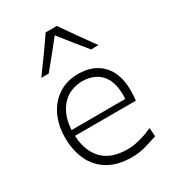

<svg xmlns="http://www.w3.org/2000/svg" viewBox="-193 -907 929 1026"><g transform="rotate(-30 271.0 -393.5)"><path d="M317.9 10.3Q230.5 10.3 172.9 -24.4Q115.2 -59.1 87.2 -119.6Q59.1 -180.2 59.1 -257.8Q59.1 -334 87.4 -393.1Q115.7 -452.1 167.5 -485.8Q219.2 -519.5 289.1 -519.5Q381.8 -519.5 435.5 -463.4Q489.3 -407.2 489.3 -304.2Q489.3 -286.1 488.5 -271Q487.8 -255.9 485.4 -241.2H109.9Q113.8 -147.5 165.3 -92.8Q216.8 -38.1 321.3 -38.1Q354 -38.1 394.5 -48.6Q435.1 -59.1 476.1 -78.1L479.5 -24.9Q449.7 -15.1 407.5 -2.4Q365.2 10.3 317.9 10.3ZM441.4 -277.8Q447.3 -372.6 408.2 -422.6Q369.1 -472.7 290 -475.1Q207.5 -473.1 160.6 -418.7Q113.8 -364.3 109.9 -276.9ZM415.5 -597.7Q382.3 -638.2 349.4 -679.2Q316.4 -720.2 284.7 -760.7Q253.4 -720.7 220.9 -680.4Q188.5 -640.1 154.8 -599.6H108.9Q146 -649.9 181.6 -699.5Q217.3 -749 250.5 -798.3H319.8Q353.5 -749 388.7 -699.2Q423.8 -649.4 460.9 -599.1Z"/></g></svg>

Font: Pinar-FD Light
Style: Regular
Weight: 300
Designer: Amin Abedi
Version: Version 2.000